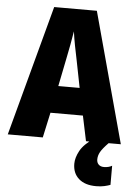

<svg xmlns="http://www.w3.org/2000/svg" viewBox="-62 -762 744 1049"><g transform="rotate(5 310.0 -237.5)"><path d="M429 0 400 -138H222L192 0H0L192 -715H426L620 0ZM340 -434Q332 -471 323.5 -515.5Q315 -560 311 -592Q306 -561 298 -517.5Q290 -474 282 -436L252 -287H369ZM499 94Q499 111 509.5 121.5Q520 132 539 132Q552 132 563.5 129Q575 126 583 121V226Q570 231 550.5 235.5Q531 240 505 240Q444 240 410 210Q376 180 376 128Q376 95 396.5 57Q417 19 473 -19L553 0Q521 33 510 53Q499 73 499 94Z"/></g></svg>

Font: Noto Sans Telugu Condensed Black
Style: Regular
Weight: 900
Width: 3
Designer: Jelle Bosma - Monotype Design Team
Foundry: Monotype Imaging Inc.
Version: Version 2.005; ttfautohint (v1.8.4.7-5d5b)